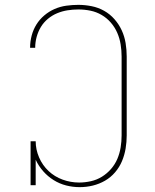

<svg xmlns="http://www.w3.org/2000/svg" viewBox="-20 -763 640 791"><path d="M308 8Q280 8 252.5 1Q225 -6 201 -21Q177 -36 158 -57.5Q139 -79 127 -105V0H106V-181H127Q127 -147 141 -114.5Q155 -82 180 -58.5Q205 -35 238 -23Q271 -11 306 -11Q330 -11 354.5 -16.5Q379 -22 400 -35Q421 -48 437.5 -67Q454 -86 463.5 -108.5Q473 -131 477 -155.5Q481 -180 481 -205V-530Q481 -555 477 -580Q473 -605 463 -628Q453 -651 436.5 -670Q420 -689 398.5 -701.5Q377 -714 352.5 -719Q328 -724 303 -724Q280 -724 258 -720.5Q236 -717 215.5 -708.5Q195 -700 177.5 -685.5Q160 -671 148.5 -652Q137 -633 131 -611Q125 -589 125 -567V-566H104V-567Q104 -592 110.5 -616.5Q117 -641 130 -662Q143 -683 162.5 -699.5Q182 -716 205 -726Q228 -736 253 -739.5Q278 -743 303 -743Q330 -743 357.5 -737.5Q385 -732 409 -718.5Q433 -705 451.5 -684Q470 -663 481.5 -638Q493 -613 497.5 -585.5Q502 -558 502 -530V-205Q502 -178 497.5 -151Q493 -124 482.5 -99Q472 -74 454 -53Q436 -32 412.5 -18.5Q389 -5 362.5 1.5Q336 8 308 8Z"/></svg>

Font: Iosevka Etoile Thin
Style: Regular
Weight: 100
Designer: Belleve Invis
Foundry: Belleve Invis
Version: Version 22.1.2; ttfautohint (v1.8.4)